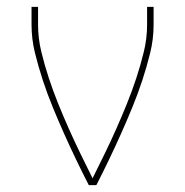

<svg xmlns="http://www.w3.org/2000/svg" viewBox="-20 -540 540 560"><path d="M261 0H239Q220 -37 202 -74.5Q184 -112 167 -150Q150 -188 134 -227Q118 -266 105 -305.5Q92 -345 82 -385.5Q72 -426 72 -468V-520H91V-468Q91 -428 100.5 -389Q110 -350 122.5 -312Q135 -274 150 -237Q165 -200 181 -164Q197 -128 214.5 -92Q232 -56 250 -20Q268 -56 285.5 -92Q303 -128 319 -164Q335 -200 350 -237Q365 -274 377.5 -312Q390 -350 399.5 -389Q409 -428 409 -468V-520H428V-468Q428 -426 418 -385.5Q408 -345 395 -305.5Q382 -266 366 -227Q350 -188 333 -150Q316 -112 298 -74.5Q280 -37 261 0Z"/></svg>

Font: Iosevka Term Curly Thin
Style: Regular
Weight: 100
Designer: Belleve Invis
Foundry: Belleve Invis
Version: Version 32.3.0